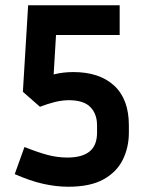

<svg xmlns="http://www.w3.org/2000/svg" viewBox="-20 -700 559 730"><path d="M67 -351 87 -680H435V-567H193L184 -417Q219 -426 259 -426Q358 -426 414 -374.5Q470 -323 470 -223V-196Q470 -140 447 -93Q424 -46 373.5 -18Q323 10 240 10Q194 10 144.5 -1Q95 -12 36 -38L73 -141Q126 -120 162.5 -110.5Q199 -101 236 -101Q292 -101 320.5 -124Q349 -147 349 -196V-223Q349 -267 323.5 -293Q298 -319 242 -319Q217 -319 190 -312.5Q163 -306 132 -294Z"/></svg>

Font: Inria Sans
Style: Bold
Weight: 700
Designer: Black Foundry Team
Foundry: Black Foundry
Version: Version 1.2; ttfautohint (v1.8.3)